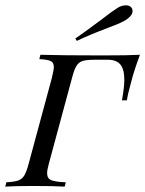

<svg xmlns="http://www.w3.org/2000/svg" viewBox="-47 -694 541 714"><path d="M221 -404.8 134.7 -85.5Q128.2 -62.1 128.2 -50Q128.2 -30.6 143.1 -24.2Q158.1 -17.7 197.6 -16.1L193.5 0Q152.4 -2.4 75.8 -2.4Q8.1 -2.4 -27.4 0L-23.4 -16.1Q5.6 -17.7 20.2 -22.6Q34.7 -27.4 43.1 -41.1Q51.6 -54.8 59.7 -85.5L146 -404.8Q153.2 -435.5 153.2 -444.4Q153.2 -461.3 141.5 -466.9Q129.8 -472.6 99.2 -474.2L103.2 -490.3Q181.5 -487.9 336.3 -487.9Q432.3 -487.9 473.4 -490.3Q450 -427.4 440.3 -387.1Q428.2 -344.4 425 -321H406.5Q415.3 -369.4 415.3 -396.8Q415.3 -437.1 400.4 -454.4Q385.5 -471.8 354.8 -471.8H304Q275 -471.8 260.5 -467.3Q246 -462.9 237.5 -449.2Q229 -435.5 221 -404.8ZM333.1 -623.4Q372.6 -654 391.1 -665.3Q405.6 -674.2 421.8 -674.2Q438.7 -674.2 444.4 -661.3Q446 -656.5 446 -653.2Q446 -642.7 437.5 -633.5Q429 -624.2 417.7 -617.7Q402.4 -608.9 380.2 -600.4Q358.1 -591.9 354 -590.3Q283.9 -563.7 238.7 -541.9L233.1 -550.8Q266.9 -574.2 295.6 -595.6Q324.2 -616.9 333.1 -623.4Z"/></svg>

Font: Playfair Display SC
Style: Italic
Weight: 400
Italic angle: -14°
Designer: Claus Eggers Sørensen
Foundry: Claus Eggers Sørensen
Version: Version 1.202; ttfautohint (v1.6)